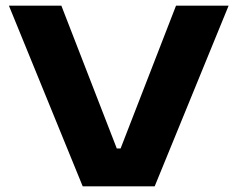

<svg xmlns="http://www.w3.org/2000/svg" viewBox="-20 -659 840 679"><path d="M272.5 0 11.5 -639H197L393 -134H406.5L602.5 -639H788.5L527 0Z"/></svg>

Font: Anek Latin Expanded
Style: Bold
Weight: 700
Width: 7
Designer: Yesha Goshar
Foundry: Ek Type
Version: Version 1.003